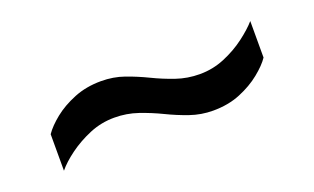

<svg xmlns="http://www.w3.org/2000/svg" viewBox="-36 -513 697 426"><g transform="rotate(-20 312.5 -300.5)"><path d="M61.5 -214.9V-301.1Q72.5 -317.1 93 -333.6Q113.5 -350.1 142.5 -361.9Q171.5 -373.6 206.5 -373.6Q235.5 -373.6 261 -364.6Q286.5 -355.6 311.5 -343.5Q336.5 -331.3 363 -322.2Q389.5 -313.1 418.5 -313.1Q449.5 -313.1 477.5 -324.9Q505.5 -336.6 528 -353.6Q550.5 -370.6 563.5 -385.6V-299.4Q553.5 -284.4 532.5 -267.4Q511.5 -250.4 483 -238.7Q454.5 -226.9 418.5 -226.9Q390.5 -226.9 364.5 -235.9Q338.5 -244.9 313.5 -257.1Q288.5 -269.2 262 -278.3Q235.5 -287.4 206.5 -287.4Q175.5 -287.4 147.5 -275.7Q119.5 -263.9 97 -247.4Q74.5 -230.9 61.5 -214.9Z"/></g></svg>

Font: Archivo SemiBold
Style: Regular
Weight: 600
Designer: Hector Gatti
Foundry: Omnibus-Type
Version: Version 2.001